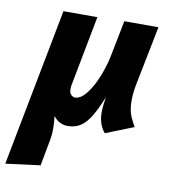

<svg xmlns="http://www.w3.org/2000/svg" viewBox="-104 -562 754 853"><g transform="rotate(10 273.5 -135.5)"><path d="M114 -490H267L206 -171Q205 -166 205 -161Q205 -156 205 -151Q205 -137 213.5 -129Q222 -121 231 -121Q251 -121 270.5 -141Q290 -161 306.5 -191.5Q323 -222 336 -259Q349 -296 356 -331L388 -493H542L491 -237Q481 -190 481 -152Q481 -107 494 -78.5Q507 -50 515 -38L389 12Q374 -5 366.5 -28Q359 -51 359 -75Q359 -85 360 -99.5Q361 -114 366 -146L352 -113Q324 -49 294.5 -20Q265 9 220 9Q202 9 185.5 1Q169 -7 156 -25Q159 -3 159.5 28.5Q160 60 154 89L133 202L-23 222Z"/></g></svg>

Font: Amaranth
Style: Bold Italic
Weight: 700
Italic angle: -12°
Designer: Gesine Todt
Foundry: Gesine Todt
Version: Version 1.001